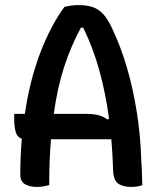

<svg xmlns="http://www.w3.org/2000/svg" viewBox="-20 -730 640 757"><path d="M174 0Q162 3 150 5Q138 7 125 7Q98 7 79 -3.5Q60 -14 60 -41Q60 -114 66 -183Q48 -189 42 -209.5Q36 -230 36 -263V-281H78Q97 -411 137.5 -518.5Q178 -626 234 -703Q247 -706 261 -708Q275 -710 289 -710Q329 -710 353.5 -699Q378 -688 396 -663.5Q414 -639 431 -598Q458 -540 481 -461.5Q504 -383 519 -290.5Q534 -198 537 -97Q539 -72 539.5 -48.5Q540 -25 541 0Q523 7 497 7Q463 7 445 -7Q427 -21 426 -59Q424 -122 419 -181H181Q174 -99 174 0ZM321 -281Q347 -281 367.5 -276Q388 -271 403 -259L410 -262Q397 -360 372 -451Q347 -542 308 -621H299Q259 -547 232.5 -465Q206 -383 192 -281Z"/></svg>

Font: Recursive Mn Csl St Med
Style: Regular
Weight: 500
Monospace: yes
Version: Version 1.079;hotconv 1.0.112;makeotfexe 2.5.65598; ttfautoh